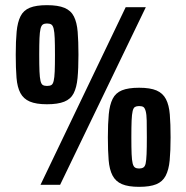

<svg xmlns="http://www.w3.org/2000/svg" viewBox="-20 -716 721 744"><path d="M137 0 467 -688H545L213 0ZM162 -312Q120 -312 95.5 -322.5Q71 -333 59 -355.5Q47 -378 44 -414.5Q41 -451 41 -504Q41 -557 44.5 -593.5Q48 -630 59.5 -653Q71 -676 95.5 -686Q120 -696 162 -696Q205 -696 230 -685.5Q255 -675 266.5 -652Q278 -629 281 -592.5Q284 -556 284 -504Q284 -450 280.5 -413.5Q277 -377 265.5 -354.5Q254 -332 229 -322Q204 -312 162 -312ZM162 -383Q173 -383 179 -386.5Q185 -390 188 -402.5Q191 -415 192 -439Q193 -463 193 -503Q193 -544 192 -568Q191 -592 188 -604.5Q185 -617 179 -621Q173 -625 162 -625Q152 -625 146 -621Q140 -617 137 -604.5Q134 -592 133 -568Q132 -544 132 -504Q132 -463 133 -439Q134 -415 137 -402.5Q140 -390 146 -386.5Q152 -383 162 -383ZM519 8Q477 8 452.5 -2.5Q428 -13 416 -36Q404 -59 401 -95.5Q398 -132 398 -184Q398 -237 401.5 -273.5Q405 -310 416.5 -333Q428 -356 452.5 -366Q477 -376 519 -376Q562 -376 586.5 -365.5Q611 -355 623 -332Q635 -309 638 -272.5Q641 -236 641 -184Q641 -131 637.5 -94.5Q634 -58 622 -35Q610 -12 585.5 -2Q561 8 519 8ZM519 -63Q529 -63 535.5 -67Q542 -71 544.5 -83Q547 -95 548 -119Q549 -143 549 -184Q549 -224 548.5 -248.5Q548 -273 544.5 -285.5Q541 -298 535.5 -301.5Q530 -305 519 -305Q509 -305 503 -301.5Q497 -298 494 -285.5Q491 -273 490 -249Q489 -225 489 -184Q489 -143 490 -119Q491 -95 494 -83Q497 -71 503 -67Q509 -63 519 -63Z"/></svg>

Font: Saira ExtraCondensed ExtraBold
Style: Regular
Weight: 800
Width: 2
Designer: Hector Gatti with collaboration of the Omnibus-Type team
Foundry: Omnibus-Type
Version: Version 1.101